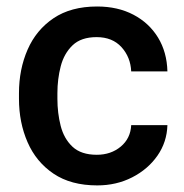

<svg xmlns="http://www.w3.org/2000/svg" viewBox="-20 -558 562 588"><path d="M276.4 -84Q319.8 -84 349.9 -109.1Q379.9 -134.3 381.8 -174.8H492.7Q491.2 -123 462.2 -81.3Q433.1 -39.6 384.8 -14.9Q336.4 9.8 277.8 9.8Q197.3 9.8 144 -26.1Q90.8 -62 64.5 -122.3Q38.1 -182.6 38.1 -255.4V-272.5Q38.1 -345.7 64.5 -406Q90.8 -466.3 144 -502.2Q197.3 -538.1 277.3 -538.1Q340.8 -538.1 388.7 -512.9Q436.5 -487.8 463.9 -443.1Q491.2 -398.4 492.7 -339.4H381.8Q379.9 -382.8 352.1 -413.6Q324.2 -444.3 275.9 -444.3Q228.5 -444.3 202.4 -419.4Q176.3 -394.5 166 -355.2Q155.8 -315.9 155.8 -272.5V-255.4Q155.8 -211.9 165.8 -172.6Q175.8 -133.3 202.1 -108.6Q228.5 -84 276.4 -84Z"/></svg>

Font: Vazirmatn RD UI FD Medium
Style: Regular
Weight: 500
Designer: Saber Rastikerdar
Foundry: Saber Rastikerdar
Version: Version 33.003